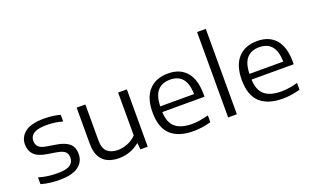

<svg xmlns="http://www.w3.org/2000/svg" viewBox="-87 -1253 2769 1707"><g transform="rotate(-20 1297.0 -399.0)"><path d="M242.5 9.5Q194 9.5 150.5 4Q107 -1.5 66.5 -13.5V-77Q113 -63.5 156 -58Q199 -52.5 244 -52.5Q328 -52.5 362.8 -76.8Q397.5 -101 397.5 -144.5Q397.5 -180 377.5 -199.8Q357.5 -219.5 302.5 -229.5L211 -244.5Q127.5 -258 92.5 -295.5Q57.5 -333 57.5 -392Q57.5 -461 114 -505.8Q170.5 -550.5 297 -550.5Q377 -550.5 447 -531V-468Q408.5 -479 372.2 -483.8Q336 -488.5 297.5 -488.5Q236.5 -488.5 201.8 -476.2Q167 -464 152.5 -443Q138 -422 138 -395.5Q138 -365 156.5 -342.5Q175 -320 229.5 -310.5L321 -295.5Q402 -282 440 -248Q478 -214 478 -150Q478 -77 420 -33.8Q362 9.5 242.5 9.5Z M803.5 9Q743.5 9 698 -12Q652.5 -33 627 -79Q601.5 -125 601.5 -200V-542.5H684V-204Q684 -125 721 -94Q758 -63 818 -63Q864 -63 911 -81Q958 -99 994 -137V-542.5H1076.5V0H1007.5L1002 -60H997Q957.5 -26.5 907.5 -8.8Q857.5 9 803.5 9Z M1508.5 9.5Q1368.5 9.5 1294.8 -58.2Q1221 -126 1221 -270.5Q1221 -408 1286 -479.2Q1351 -550.5 1466.5 -550.5Q1580.5 -550.5 1641.8 -478.8Q1703 -407 1703 -269V-245H1304Q1307.5 -144.5 1360.8 -99.8Q1414 -55 1519 -55Q1555 -55 1594 -61.2Q1633 -67.5 1674 -79V-14.5Q1588 9.5 1508.5 9.5ZM1465.5 -492.5Q1389.5 -492.5 1348 -446Q1306.5 -399.5 1304 -299H1624Q1621.5 -399 1581.5 -445.8Q1541.5 -492.5 1465.5 -492.5Z M1837.5 0V-808H1920V0Z M2352.5 9.5Q2212.5 9.5 2138.8 -58.2Q2065 -126 2065 -270.5Q2065 -408 2130 -479.2Q2195 -550.5 2310.5 -550.5Q2424.5 -550.5 2485.8 -478.8Q2547 -407 2547 -269V-245H2148Q2151.5 -144.5 2204.8 -99.8Q2258 -55 2363 -55Q2399 -55 2438 -61.2Q2477 -67.5 2518 -79V-14.5Q2432 9.5 2352.5 9.5ZM2309.5 -492.5Q2233.5 -492.5 2192 -446Q2150.5 -399.5 2148 -299H2468Q2465.5 -399 2425.5 -445.8Q2385.5 -492.5 2309.5 -492.5Z"/></g></svg>

Font: Encode Sans Expanded
Style: Regular
Weight: 400
Width: 7
Designer: Multiple Designers
Foundry: Impallari Type
Version: Version 3.000; ttfautohint (v1.8.3) -l 8 -r 50 -G 200 -x 14 